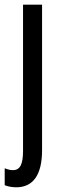

<svg xmlns="http://www.w3.org/2000/svg" viewBox="-33 -650 264 817"><path d="M36 147C108 147 146 94 146 -11V-630H65V-8C65 48 53 74 22 74C11 74 -1 71 -13 66V138C-2 143 18 147 36 147Z"/></svg>

Font: Noto Sans Kannada UI ExtraCondensed
Style: Regular
Weight: 400
Width: 2
Designer: Jelle Bosma - Monotype Design Team
Foundry: Monotype Imaging Inc.
Version: Version 2.005